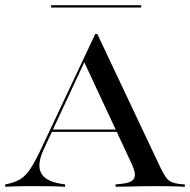

<svg xmlns="http://www.w3.org/2000/svg" viewBox="-31 -711 725 731"><path d="M137.1 -146Q108.9 -87.1 124.6 -54Q140.3 -21 201.6 -11.3L216.9 -8.9V0Q190.3 -1.6 155.6 -2Q121 -2.4 80.6 -2.4Q50 -2.4 28.2 -1.6Q6.5 -0.8 -11.3 0V-8.9L0 -11.3Q28.2 -17.7 47.2 -29.4Q66.1 -41.1 83.1 -66.1Q100 -91.1 121.8 -136.3L331.5 -581.5H339.5L581.5 -69.4Q591.9 -48.4 600.4 -36.3Q608.9 -24.2 621 -18.5Q633.1 -12.9 651.6 -10.5L672.6 -8.9V0Q660.5 -0.8 644 -1.2Q627.4 -1.6 607.3 -2Q587.1 -2.4 563.7 -2.4H562.9H562.1Q538.7 -2.4 516.9 -2Q495.2 -1.6 475.8 -1.2Q456.5 -0.8 439.5 -0.4Q422.6 0 408.9 0V-8.9L433.1 -11.3Q471 -15.3 479.4 -31.5Q487.9 -47.6 472.6 -82.3L287.9 -478.2L296.8 -488.7ZM160.5 -208.9 165.3 -217.7H450.8L454 -208.9ZM163.7 -682.3V-691.1H506.5V-682.3Z"/></svg>

Font: Playfair 144pt SemiExpanded Medium
Style: Regular
Weight: 500
Width: 6
Designer: Claus Eggers Sørensen
Foundry: Claus Eggers Sørensen
Version: Version 2.203